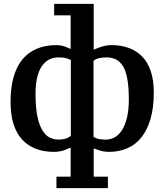

<svg xmlns="http://www.w3.org/2000/svg" viewBox="-20 -775 856 1000"><path d="M542 205H274V145H348V-6Q349 -7 322 4.5Q295 16 260 16Q209 16 167 0Q125 -16 95.5 -48Q66 -80 50.5 -128.5Q35 -177 35 -244Q35 -319 51 -374.5Q67 -430 97.5 -466.5Q128 -503 172.5 -521.5Q217 -540 272 -540Q303 -540 329 -528Q355 -516 348 -523V-695H262V-755H468V-517Q468 -516 498 -528Q528 -540 562 -540Q612 -540 653 -524.5Q694 -509 722.5 -478.5Q751 -448 766 -402Q781 -356 781 -294Q781 -214 764 -156Q747 -98 716.5 -59.5Q686 -21 642.5 -2.5Q599 16 548 16Q518 16 491.5 6Q465 -4 468 0V145H542ZM286 -48Q302 -48 319.5 -52.5Q337 -57 349 -68V-462Q339 -468 325 -472Q311 -476 284 -476Q259 -476 238 -466Q217 -456 200.5 -434Q184 -412 174.5 -375Q165 -338 165 -285Q165 -214 175 -167.5Q185 -121 202 -94.5Q219 -68 240 -58Q261 -48 286 -48ZM534 -476Q513 -476 495.5 -472Q478 -468 467 -458V-63Q477 -55 491.5 -51.5Q506 -48 531 -48Q553 -48 574 -58Q595 -68 612 -92Q629 -116 640 -157Q651 -198 651 -257Q651 -321 643 -364.5Q635 -408 619.5 -432Q604 -456 583 -466Q562 -476 534 -476Z"/></svg>

Font: PT Serif Caption
Style: Semibold
Weight: 600
Designer: A.Korolkova, O.Umpeleva, V.Yefimov
Foundry: ParaType Ltd
Version: Version 1.00;May 2, 2020;FontCreator 12.0.0.2544 64-bit